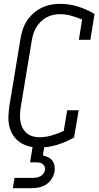

<svg xmlns="http://www.w3.org/2000/svg" viewBox="-20 -763 515 1003"><path d="M184 8Q157 8 131.5 1.5Q106 -5 84.5 -19.5Q63 -34 49 -55.5Q35 -77 29 -102.5Q23 -128 24 -155Q25 -182 29 -210L87 -560Q91 -584 98.5 -608Q106 -632 120 -653.5Q134 -675 153.5 -692.5Q173 -710 196 -721.5Q219 -733 243.5 -738Q268 -743 292 -743Q342 -743 388 -728.5Q434 -714 474 -690L452 -555H392L409 -661Q382 -672 353 -680.5Q324 -689 293 -689Q275 -689 257 -685Q239 -681 222.5 -672Q206 -663 192.5 -649.5Q179 -636 169.5 -620Q160 -604 154.5 -586.5Q149 -569 146 -551L88 -201Q85 -182 84.5 -163.5Q84 -145 87 -127.5Q90 -110 98.5 -94Q107 -78 120 -67Q133 -56 150.5 -51Q168 -46 187 -46Q218 -46 250 -55.5Q282 -65 313 -79L331 -187H391L367 -45Q324 -20 277 -6Q230 8 184 8ZM47 220 56 166H154Q163 166 173 164Q183 162 191.5 157.5Q200 153 206.5 144.5Q213 136 215 126Q217 116 213.5 107.5Q210 99 202.5 93.5Q195 88 186 86.5Q177 85 167 85H137L151 0H212L204 49Q218 52 231.5 58.5Q245 65 253.5 76.5Q262 88 264.5 103Q267 118 265 134Q261 153 250 171Q239 189 221.5 200.5Q204 212 184 216Q164 220 145 220Z"/></svg>

Font: Iosevka QP Light
Style: Italic
Weight: 300
Italic angle: -9°
Designer: Belleve Invis
Foundry: Belleve Invis
Version: Version 20.0.0; ttfautohint (v1.8.4)